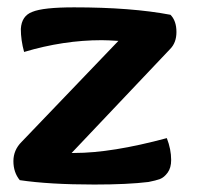

<svg xmlns="http://www.w3.org/2000/svg" viewBox="-20 -491 534 517"><path d="M379.9 -1Q324.2 5.9 233.9 5.9Q112.8 5.9 33.2 -5.9Q16.1 -26.9 16.1 -57.1Q16.1 -86.9 38.1 -108.9L298.8 -380.9Q269 -382.8 253.9 -382.8Q150.9 -382.8 44.9 -351.1Q36.1 -382.8 36.1 -413.1Q38.1 -448.2 66.9 -459Q96.2 -471.2 179.2 -471.2Q334 -471.2 439 -451.2Q455.1 -435.1 455.1 -404.8Q455.1 -376 438 -358.9L172.9 -79.1H180.2Q280.8 -79.1 429.2 -119.1Q440.9 -88.9 440.9 -60.1Q440.9 -39.1 431.4 -26.1Q421.9 -13.2 410.9 -9Q399.9 -4.9 379.9 -1Z"/></svg>

Font: Sukar
Style: black
Weight: 900
Designer: Dario Muhafara - Ghiath Alsory
Foundry: Dario Muhafara - Ghiath Alsory
Version: Version 1.00 March 27, 2016, initial release